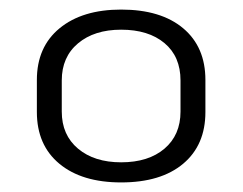

<svg xmlns="http://www.w3.org/2000/svg" viewBox="-20 -736 507 401"><path d="M233 -355Q151 -355 104 -394Q57 -433 57 -502V-569Q57 -638 104.5 -677Q152 -716 233 -716Q316 -716 362.5 -677Q409 -638 409 -569V-502Q409 -433 362.5 -394Q316 -355 233 -355ZM233 -397Q290 -397 323.5 -425.5Q357 -454 357 -503V-568Q357 -618 323.5 -646Q290 -674 233 -674Q177 -674 143 -645.5Q109 -617 109 -568V-503Q109 -454 143 -425.5Q177 -397 233 -397Z"/></svg>

Font: Pathway Extreme 8pt Thin 12pt ExtraLight
Style: Regular
Weight: 250
Version: Version 1.001;gftools[0.9.26]